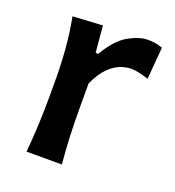

<svg xmlns="http://www.w3.org/2000/svg" viewBox="-107 -637 659 723"><g transform="rotate(20 223.0 -276.0)"><path d="M78.6 0Q84 -58.6 86.4 -113.5Q88.9 -168.5 88.9 -235.4V-289.1Q88.9 -349.6 84 -412.4Q79.1 -475.1 66.9 -538.1L186.5 -544.9L195.8 -438.5H206.5Q245.1 -504.4 288.1 -528.3Q331.1 -552.2 365.7 -552.2Q379.4 -552.2 394.8 -549.8Q410.2 -547.4 423.8 -542L413.1 -413.6Q395.5 -419.4 376.5 -423.8Q357.4 -428.2 343.3 -428.2Q325.7 -428.2 302.7 -420.7Q279.8 -413.1 255.6 -390.1Q231.4 -367.2 210.4 -321.3V-229.5Q210.4 -167 212.6 -112.8Q214.8 -58.6 220.2 0Z"/></g></svg>

Font: Pinar-DS3-FD SemiBold
Style: Regular
Weight: 600
Designer: Amin Abedi
Version: Version 3.000